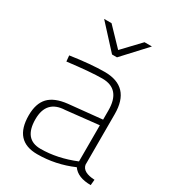

<svg xmlns="http://www.w3.org/2000/svg" viewBox="-179 -833 853 943"><g transform="rotate(30 247.5 -362.0)"><path d="M483 8Q409 8 380 -34Q283 8 179 8Q48 8 48 -137Q48 -204 81 -239Q114 -274 186 -282L375 -301V-353Q375 -474 271 -474Q207 -474 76 -458L73 -491Q188 -508 265 -508Q411 -508 411 -353V-66Q418 -27 486 -24ZM180 -23Q275 -23 375 -64V-269L190 -249Q86 -245 86 -137Q86 -23 180 -23ZM281 -600H253L132 -732H174L268 -634L361 -732H403Z"/></g></svg>

Font: Storia Sans Thin
Style: Regular
Weight: 100
Designer: Accademia di Belle Arti di Urbino and others
Foundry: Accademia di Belle Arti di Urbino and others.
Version: Version 60.001;May 25, 2020;FontCreator 12.0.0.2522 64-bit